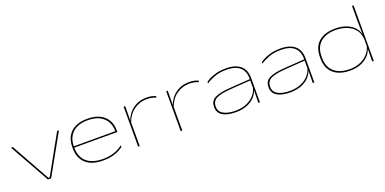

<svg xmlns="http://www.w3.org/2000/svg" viewBox="-12 -1401 4313 2152"><g transform="rotate(-20 2145.0 -325.0)"><path d="M330 -16 586 -476H607.5L341.5 0H302.5L36 -476H57.5L314 -16Z M961.5 12.5Q824.5 12.5 754 -51.8Q683.5 -116 683.5 -231.5V-245Q683.5 -360 752 -424.2Q820.5 -488.5 950.5 -488.5Q1037 -488.5 1096.2 -458.8Q1155.5 -429 1185.8 -376.2Q1216 -323.5 1216 -254.5V-252.5Q1216 -249 1216 -244.2Q1216 -239.5 1215 -234H1197Q1197.5 -238 1197.5 -243.2Q1197.5 -248.5 1197.5 -253.5Q1197.5 -317.5 1169.2 -366.5Q1141 -415.5 1086 -443.5Q1031 -471.5 950.5 -471.5Q830 -471.5 766.2 -411.2Q702.5 -351 702.5 -245V-240V-237.5V-231.5Q702.5 -178 719.2 -136Q736 -94 769 -64.5Q802 -35 850.5 -19.8Q899 -4.5 962 -4.5Q1034.5 -4.5 1092 -22.8Q1149.5 -41 1202.5 -81L1200 -59.5Q1153 -24.5 1094.5 -6Q1036 12.5 961.5 12.5ZM692.5 -234V-250H1208.5V-234Z M1394 -274 1383.5 -286 1390.5 -292.5Q1421 -382 1490 -433.5Q1559 -485 1652 -485Q1688.5 -485 1715.2 -478.8Q1742 -472.5 1760.5 -464L1761.5 -445Q1740 -454.5 1712.2 -461Q1684.5 -467.5 1649.5 -467.5Q1566 -467.5 1497.8 -419.2Q1429.5 -371 1394 -274ZM1379 0V-476H1398L1396 -297.5H1398V0Z M1901.5 -274 1891 -286 1898 -292.5Q1928.5 -382 1997.5 -433.5Q2066.5 -485 2159.5 -485Q2196 -485 2222.8 -478.8Q2249.5 -472.5 2268 -464L2269 -445Q2247.5 -454.5 2219.8 -461Q2192 -467.5 2157 -467.5Q2073.5 -467.5 2005.2 -419.2Q1937 -371 1901.5 -274ZM1886.5 0V-476H1905.5L1903.5 -297.5H1905.5V0Z M2813 0 2815 -159.5 2813.5 -166.5V-286.5V-292Q2813.5 -377.5 2761.2 -424.5Q2709 -471.5 2601.5 -471.5Q2517 -471.5 2455.8 -447.5Q2394.5 -423.5 2356 -396.5L2358.5 -417Q2378 -431.5 2411.2 -448Q2444.5 -464.5 2492 -476.5Q2539.5 -488.5 2601.5 -488.5Q2660 -488.5 2703.2 -475Q2746.5 -461.5 2775.2 -436Q2804 -410.5 2818 -374.2Q2832 -338 2832 -292V0ZM2540 12.5Q2443.5 12.5 2387.2 -21.2Q2331 -55 2331 -121V-128.5Q2331 -197 2388 -227.2Q2445 -257.5 2576 -266.5L2820.5 -283V-268L2578.5 -251Q2455.5 -242.5 2402.8 -215.5Q2350 -188.5 2350 -127.5V-122Q2350 -63.5 2402.2 -34Q2454.5 -4.5 2543 -4.5Q2621.5 -4.5 2680 -30.5Q2738.5 -56.5 2774 -100.5Q2809.5 -144.5 2818 -198.5L2827 -184H2821.5Q2817.5 -135 2784.2 -89.8Q2751 -44.5 2689.8 -16Q2628.5 12.5 2540 12.5Z M3462 0 3464 -159.5 3462.5 -166.5V-286.5V-292Q3462.5 -377.5 3410.2 -424.5Q3358 -471.5 3250.5 -471.5Q3166 -471.5 3104.8 -447.5Q3043.5 -423.5 3005 -396.5L3007.5 -417Q3027 -431.5 3060.2 -448Q3093.5 -464.5 3141 -476.5Q3188.5 -488.5 3250.5 -488.5Q3309 -488.5 3352.2 -475Q3395.5 -461.5 3424.2 -436Q3453 -410.5 3467 -374.2Q3481 -338 3481 -292V0ZM3189 12.5Q3092.5 12.5 3036.2 -21.2Q2980 -55 2980 -121V-128.5Q2980 -197 3037 -227.2Q3094 -257.5 3225 -266.5L3469.5 -283V-268L3227.5 -251Q3104.5 -242.5 3051.8 -215.5Q2999 -188.5 2999 -127.5V-122Q2999 -63.5 3051.2 -34Q3103.5 -4.5 3192 -4.5Q3270.5 -4.5 3329 -30.5Q3387.5 -56.5 3423 -100.5Q3458.5 -144.5 3467 -198.5L3476 -184H3470.5Q3466.5 -135 3433.2 -89.8Q3400 -44.5 3338.8 -16Q3277.5 12.5 3189 12.5Z M3908 12.5Q3778.5 12.5 3707.8 -50Q3637 -112.5 3637 -230.5V-245Q3637 -365 3707.5 -426.8Q3778 -488.5 3909 -488.5Q3983 -488.5 4043.8 -463.5Q4104.5 -438.5 4140.8 -391.8Q4177 -345 4177 -278.5H4184L4172.5 -265Q4168 -337 4129.5 -382.5Q4091 -428 4032.2 -449.8Q3973.5 -471.5 3907 -471.5Q3788 -471.5 3722 -413.5Q3656 -355.5 3656 -244V-231.5Q3656 -120.5 3722.5 -62.5Q3789 -4.5 3910.5 -4.5Q3982 -4.5 4038.8 -30.5Q4095.5 -56.5 4131.5 -100.8Q4167.5 -145 4176 -199.5L4184 -185H4179.5Q4175 -134 4141 -89Q4107 -44 4047.8 -15.8Q3988.5 12.5 3908 12.5ZM4170.5 0 4173 -164 4172.5 -171V-305.5L4173 -315L4170.5 -476V-662H4189.5V0Z"/></g></svg>

Font: Anek Latin Expanded Thin
Style: Regular
Weight: 250
Width: 7
Designer: Yesha Goshar
Foundry: Ek Type
Version: Version 1.003